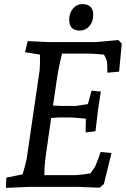

<svg xmlns="http://www.w3.org/2000/svg" viewBox="-20 -910 613 935"><path d="M226 -705H445L557 -715L573 -697L560 -561L503 -556Q503 -588 501.5 -604.5Q500 -621 486 -644Q434 -649 408 -649H282Q265 -579 259 -538L238 -396Q270 -394 279 -394H349L408 -403L426 -469L471 -464Q461 -400 458 -380L445 -271L397 -265L398 -332Q341 -338 322 -338H271Q254 -338 229 -335L205 -167Q196 -107 196 -57H334Q370 -57 420 -66Q442 -94 445 -103Q464 -149 470 -170L523 -165L486 -14L465 4Q375 0 355 0H123L9 5L11 -45L90 -61Q105 -111 110 -137L173 -568Q175 -585 175 -644L102 -656L115 -710Q206 -705 226 -705ZM381 -890Q434 -890 434 -837Q434 -804 415 -782.5Q396 -761 369 -761Q317 -761 317 -814Q317 -847 335.5 -868.5Q354 -890 381 -890Z"/></svg>

Font: Andada
Style: Italic
Weight: 400
Italic angle: -8.29999°
Designer: Carolina Giovagnoli
Foundry: Carolina Giovagnoli
Version: Version 1.003